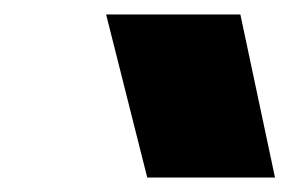

<svg xmlns="http://www.w3.org/2000/svg" viewBox="-20 -768 401 266"><path d="M184 -522 127 -748H313L361 -522Z"/></svg>

Font: Kanit Black
Style: Italic
Weight: 900
Italic angle: -12°
Designer: Katatrad Team
Foundry: CadsonDemak
Version: Version 2.000; ttfautohint (v1.8.3)